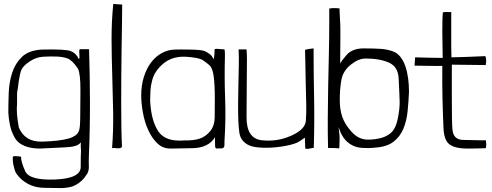

<svg xmlns="http://www.w3.org/2000/svg" viewBox="-20 -747 2483 968"><path d="M70 -303Q79 -379 89.5 -398.5Q100 -418 131.5 -438.5Q163 -459 197.5 -461Q232 -463 264 -462Q296 -461 320 -452.5Q344 -444 373 -401Q386 -374 385.5 -291.5Q385 -209 384.5 -156.5Q384 -104 378.5 -88.5Q373 -73 359 -63.5Q345 -54 328 -49Q277 -35 191.5 -33Q106 -31 75 -104Q61 -178 66 -224V-239Q66 -254 66 -270Q66 -286 70 -303ZM419 130Q429 114 428 90.5Q427 67 428 43Q434 -101 433.5 -237.5Q433 -374 429 -499H382Q379 -494 379.5 -485.5Q380 -477 380.5 -468.5Q381 -460 380.5 -454.5Q380 -449 376 -451Q364 -479 336.5 -489.5Q309 -500 189 -497Q125 -493 91 -460.5Q57 -428 41.5 -380.5Q26 -333 24 -279Q22 -225 22 -178Q24 -147 30 -117.5Q36 -88 50 -61Q59 -42 73 -30Q87 -18 104.5 -11Q122 -4 141.5 -1Q161 2 180 2Q194 1 253.5 -1.5Q313 -4 332 -6Q351 -8 364.5 -13Q378 -18 388 -29Q386 -11 388 6Q389 14 388 24.5Q387 35 387 94Q387 153 257.5 158Q128 163 107 116Q86 69 86 43Q55 38 45 42Q44 50 44.5 61Q45 72 47.5 84Q50 96 53.5 107.5Q57 119 61 126Q84 160 121 180Q158 200 205 200Q246 200 272 201Q298 202 308 200Q320 199 334 196Q348 193 362 185.5Q376 178 390.5 165Q405 152 419 130Z M545 0Q552 -2 560 -0.5Q568 1 579 0.5Q590 0 595 -6Q593 -46 592 -103.5Q591 -161 591 -227Q591 -293 591.5 -364Q592 -435 593 -501Q594 -567 595 -625Q596 -683 596 -724L551 -727Q542 -636 542.5 -545Q543 -454 546 -363Q549 -272 550.5 -181Q552 -90 545 0Z M1062 -499Q1062 -473 1058 -448Q1048 -466 1038.5 -473.5Q1029 -481 1014 -488.5Q999 -496 942 -497Q885 -498 860 -497Q825 -496 794 -478.5Q763 -461 740.5 -430.5Q718 -400 705 -358Q692 -316 692 -266Q692 -226 700.5 -179Q709 -132 727 -92Q745 -52 772.5 -25Q800 2 839 2Q874 2 952.5 0Q1031 -2 1064 -55Q1064 -45 1064 -32.5Q1064 -20 1064.5 -10Q1065 0 1072 2Q1071 1 1099 1Q1111 -1 1111.5 -14Q1112 -27 1112 -40Q1119 -147 1115 -251.5Q1111 -356 1114 -464V-474Q1114 -480 1113.5 -486Q1113 -492 1112 -498Q1080 -500 1077.5 -500.5Q1075 -501 1068.5 -500.5Q1062 -500 1062 -499ZM916 -461Q981 -457 1001 -444.5Q1021 -432 1036.5 -417.5Q1052 -403 1057.5 -361.5Q1063 -320 1063 -253Q1063 -199 1062.5 -156Q1062 -113 1039.5 -85.5Q1017 -58 986.5 -48Q956 -38 909 -39Q814 -31 778 -85Q742 -139 737 -239Q737 -264 738.5 -290Q740 -316 747 -341Q758 -388 803 -426Q848 -464 916 -461Z M1519 0Q1519 3 1524.5 3.5Q1530 4 1535 3Q1540 2 1562 -2Q1566 -134 1563.5 -257Q1561 -380 1561 -503Q1536 -501 1518 -496V-492Q1519 -459 1519.5 -426Q1520 -393 1521.5 -322Q1523 -251 1524 -217Q1525 -183 1522 -138.5Q1519 -94 1447.5 -62.5Q1376 -31 1299 -40Q1222 -49 1223 -158Q1224 -267 1224 -311Q1224 -355 1224.5 -386Q1225 -417 1225 -446Q1225 -475 1223 -498H1183Q1185 -464 1184 -419Q1183 -374 1182 -325.5Q1181 -277 1180.5 -229.5Q1180 -182 1181.5 -142Q1183 -102 1187 -76.5Q1191 -51 1208 -33.5Q1225 -16 1251 -9Q1277 -2 1322.5 -2Q1368 -2 1419.5 -11.5Q1471 -21 1491.5 -35.5Q1512 -50 1517 -53Q1518 -39 1519 0Z M1640 -704V-638Q1640 -555 1638 -472Q1636 -389 1634.5 -308.5Q1633 -228 1632.5 -150.5Q1632 -73 1634 -1Q1674 -1 1690 1Q1691 -1 1691 -6Q1691 -16 1692 -41Q1693 -66 1687 -106Q1703 -55 1733.5 -29.5Q1764 -4 1805 -1.5Q1846 1 1874 -3Q1931 -7 1964 -32.5Q1997 -58 2013.5 -97.5Q2030 -137 2035 -186Q2040 -235 2042 -285Q2042 -320 2037.5 -353Q2033 -386 2023.5 -413.5Q2014 -441 1998.5 -460.5Q1983 -480 1961 -488Q1934 -498 1901.5 -500.5Q1869 -503 1812.5 -503Q1756 -503 1726.5 -469Q1697 -435 1695 -426Q1696 -523 1696 -552Q1696 -581 1696 -598.5Q1696 -616 1695.5 -625.5Q1695 -635 1694.5 -643.5Q1694 -652 1693.5 -662.5Q1693 -673 1692 -693V-704Q1692 -705 1674 -706Q1656 -707 1640 -704ZM1995 -232Q1995 -195 1985.5 -149Q1976 -103 1956.5 -82.5Q1937 -62 1905 -52.5Q1873 -43 1835 -43Q1789 -43 1754 -81Q1719 -119 1706 -157Q1693 -195 1693 -241Q1693 -298 1701 -343.5Q1709 -389 1748 -420.5Q1787 -452 1823 -452Q1895 -452 1941.5 -431Q1988 -410 1990 -349Q1992 -296 1993.5 -274Q1995 -252 1995 -232Z M2213 -685Q2211 -666 2210.5 -642Q2210 -618 2210 -587Q2210 -556 2211 -516.5Q2212 -477 2212 -455Q2196 -455 2144.5 -456Q2093 -457 2073 -458L2070 -416Q2091 -416 2142.5 -415Q2194 -414 2210 -415Q2209 -325 2211 -244Q2213 -163 2216 -100Q2219 -37 2248.5 -17.5Q2278 2 2333.5 2Q2389 2 2429 0Q2434 -15 2429 -40Q2412 -39 2389.5 -40Q2367 -41 2316 -41.5Q2265 -42 2261 -95Q2258 -128 2258 -242.5Q2258 -357 2258 -421L2429 -419Q2432 -438 2431 -447Q2430 -456 2427 -464Q2372 -461 2329.5 -460Q2287 -459 2256 -458Q2256 -473 2255.5 -487Q2255 -501 2255 -514V-686Q2229 -686 2227.5 -686.5Q2226 -687 2213 -685Z"/></svg>

Font: Londrina Solid Thin
Style: Regular
Weight: 250
Designer: Marcelo Magalhaes
Foundry: Marcelo Magalhães
Version: Version 1.002